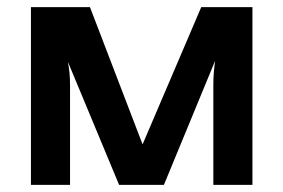

<svg xmlns="http://www.w3.org/2000/svg" viewBox="-20 -520 797 540"><path d="M690 -500H546L381 -114L233 -500H67V0H177V-280C177 -307 175 -324 171 -346L315 0H441L585 -349C582 -325 580 -308 580 -280V0H690Z"/></svg>

Font: Perun SemiBold
Style: Regular
Weight: 600
Foundry: Copyright (c) Stefan Peev, Context Ltd, 2016
Version: Version 1.089